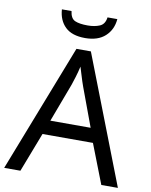

<svg xmlns="http://www.w3.org/2000/svg" viewBox="-98 -1083 835 1061"><g transform="rotate(10 319.5 -552.0)"><path d="M545 -93 459 -314H176L91 -93H0L279 -810H360L638 -93ZM352 -610Q349 -618 342 -639Q335 -660 328.5 -682.5Q322 -705 318 -717Q311 -686 302 -656.5Q293 -627 287 -610L206 -394H432ZM473 -1011Q468 -951 427.5 -914Q387 -877 315 -877Q241 -877 203.5 -913.5Q166 -950 162 -1011H216Q221 -970 246 -959Q271 -948 317 -948Q356 -948 384.5 -960Q413 -972 418 -1011Z"/></g></svg>

Font: Noto Sans Telugu UI
Style: Regular
Weight: 400
Designer: Jelle Bosma - Monotype Design Team
Foundry: Monotype Imaging Inc.
Version: Version 2.005; ttfautohint (v1.8.4.7-5d5b)